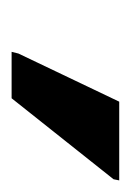

<svg xmlns="http://www.w3.org/2000/svg" viewBox="-31 -104 230 339"><g transform="rotate(-90 84.5 65.0)"><path d="M-65 160H74L159 -18L162 -30H80L-63 150Z"/></g></svg>

Font: Noto Sans SemiCondensed SemiBold
Style: Italic
Weight: 600
Width: 4
Italic angle: -12°
Designer: Monotype Design Team
Foundry: Monotype Imaging Inc.
Version: Version 2.013